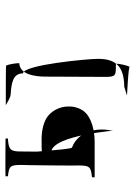

<svg xmlns="http://www.w3.org/2000/svg" viewBox="85 -594 502 713"><g transform="rotate(-90 336.5 -238.0)"><path d="M34 -138H166C213 -138 256 -152 276 -174C289 -188 298 -213 297 -234C298 -267 280 -302 252 -318C230 -330 202 -336 164 -335C150 -335 142 -335 130 -334C129 -334 130 -414 130 -414C130 -451 138 -458 178 -460V-469C178 -469 38 -470 38 -469V-460C76 -456 80 -452 80 -409C79 -409 77 -193 78 -192C77 -156 72 -152 35 -148C34 -148 34 -138 34 -138ZM109 -316C108 -302 112 -300 126 -300C196 -297 208 -26 208 -77C220 -136 202 -200 145 -222C135 -222 128 -440 116 -440C116 -440 112 -312 109 -316ZM302 -468C302 -468 450 -468 449 -467C454 -456 458 -430 458 -418C416 -416 409 -362 408 -326C408 -314 407 -104 407 -104C406 -55 414 -60 456 -59C456 -46 450 -18 444 -7C455 -13 326 -18 338 -18L370 -28C443 -29 474 -56 474 -126C474 -162 452 -404 420 -404C420 -442 384 -447 342 -450C330 -450 312 -463 302 -468Z"/></g></svg>

Font: Zinc
Style: Regular
Weight: 400
Version: Version 1